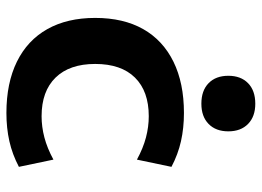

<svg xmlns="http://www.w3.org/2000/svg" viewBox="-126 -660 797 584"><g transform="rotate(90 272.0 -368.5)"><path d="M324 10Q233 10 168 -22Q103 -54 69 -114.5Q35 -175 35 -260Q35 -346 69 -406Q103 -466 168 -498Q233 -530 324 -530Q370 -530 410 -521Q450 -512 488 -492L466 -387Q431 -406 398.5 -414.5Q366 -423 334 -423Q258 -423 216.5 -381Q175 -339 175 -260Q175 -182 216.5 -139.5Q258 -97 334 -97Q366 -97 398.5 -105.5Q431 -114 466 -133L488 -28Q450 -8 410 1Q370 10 324 10ZM296 -583Q256 -583 233.5 -605Q211 -627 211 -665Q211 -703 233.5 -725Q256 -747 296 -747Q335 -747 357.5 -725Q380 -703 380 -665Q380 -627 357.5 -605Q335 -583 296 -583Z"/></g></svg>

Font: M PLUS 2
Style: Bold
Weight: 700
Designer: Coji Morishita
Foundry: UNDERFOREST DESIGN
Version: Version 1.001